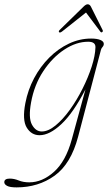

<svg xmlns="http://www.w3.org/2000/svg" viewBox="-100 -608 493 874"><path d="M255.5 14.5Q223 138 148.8 191.5Q74.5 245 -24.5 245Q-55 245 -67.8 238Q-80.5 231 -80.5 221.5Q-80.5 205 -55.5 205Q-35.5 205 -14.8 213.5Q6 222 33.5 222Q92.5 222 146 174Q199.5 126 226.5 27.5L289 -201Q233 -93 179.2 -42.8Q125.5 7.5 80 7.5Q43 7.5 21.8 -27Q0.5 -61.5 15.5 -139Q27 -199 55.2 -252Q83.5 -305 124.2 -345.8Q165 -386.5 213.8 -409.5Q262.5 -432.5 315 -432.5Q341.5 -432.5 357 -426Q372.5 -419.5 372.5 -408.5Q372.5 -400.5 367 -394.5Q361.5 -388.5 359.5 -381ZM41.5 -142Q28.5 -71.5 45.5 -40.5Q62.5 -9.5 90 -9.5Q119.5 -9.5 152.8 -36.8Q186 -64 217.8 -108Q249.5 -152 275.5 -203.8Q301.5 -255.5 317.5 -305.2Q333.5 -355 334.5 -392.5Q335.5 -418 301.5 -418Q247 -418 192.8 -382.2Q138.5 -346.5 97.2 -284.2Q56 -222 41.5 -142ZM183 -465Q172.5 -457 169 -461.5Q165.5 -465.5 171.5 -471.5L280 -577.5Q291 -588.5 299 -588.5Q308.5 -588.5 314 -577.5L367 -471.5Q370.5 -465 364.5 -461.5Q360.5 -458.5 356 -465L291.5 -551Z"/></svg>

Font: Fraunces 144pt Soft Thin
Style: Italic
Weight: 100
Italic angle: -16°
Version: Version 1.000;[0bf87f6ff]